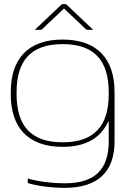

<svg xmlns="http://www.w3.org/2000/svg" viewBox="-20 -700 618 927"><path d="M32 -256V-244C32 -85 115 9 282 9C391 9 464 -31 502 -112H505V-19C505 120 437 185 292 185C237 185 172 178 114 162V184C165 199 232 207 292 207C453 207 533 129 533 -17V-256C533 -415 450 -509 282 -509C115 -509 32 -415 32 -256ZM60 -246V-254C60 -406 128 -487 282 -487C437 -487 505 -406 505 -254V-246C505 -94 437 -13 282 -13C128 -13 60 -94 60 -246ZM148 -556H180L289 -659L398 -556H430L299 -680H279Z"/></svg>

Font: LT Wave Thin
Style: Regular
Weight: 100
Designer: Daniel Lyons
Version: Version 2.5 (Glyphs App)